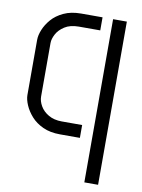

<svg xmlns="http://www.w3.org/2000/svg" viewBox="-82 -583 609 825"><g transform="rotate(10 223.0 -171.0)"><path d="M205 0Q162 0 130.5 -14.5Q99 -29 79 -51.5Q59 -74 48.5 -98.5Q38 -123 38 -142V-383Q38 -403 48 -427.5Q58 -452 77.5 -474.5Q97 -497 129 -512Q161 -527 205 -527H298V-470H205Q167 -470 143 -454.5Q119 -439 108 -418Q97 -397 97 -380V-146Q97 -126 109 -105Q121 -84 145 -70Q169 -56 203 -56H292V0ZM344 185V-527H404V185Z"/></g></svg>

Font: Stick No Bills Light
Style: Regular
Weight: 300
Version: Version 2.000